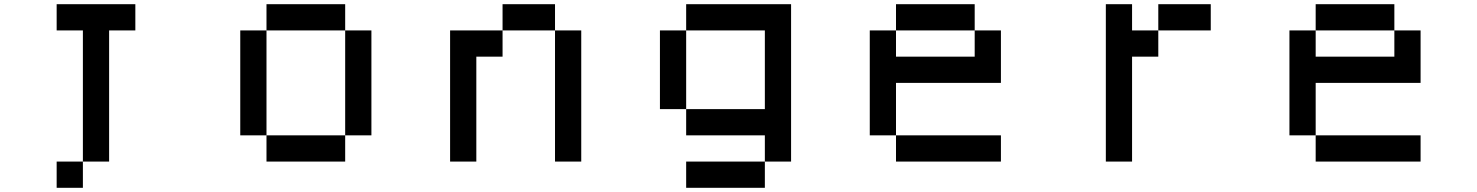

<svg xmlns="http://www.w3.org/2000/svg" viewBox="-20 -770 7040 915"><path d="M250 -750H625V-625H500V0H375V-625H250ZM375 0V125H250V0Z M1250 -750H1625V-625H1250ZM1625 -625H1750V-125H1625ZM1625 -125V0H1250V-125ZM1250 -125H1125V-625H1250Z M2375 -750H2625V-625H2375ZM2625 -625H2750V0H2625ZM2375 -625V-500H2250V0H2125V-625Z M3250 -750H3750V0H3625V-125H3250V-250H3625V-625H3250ZM3625 0V125H3250V0ZM3250 -250H3125V-625H3250Z M4250 -750H4625V-625H4250ZM4625 -625H4750V-375H4250V-125H4125V-625H4250V-500H4625ZM4250 -125H4750V0H4250Z M5250 -750H5375V-625H5500V-500H5375V0H5250ZM5500 -625V-750H5750V-625Z M6250 -750H6625V-625H6250ZM6625 -625H6750V-375H6250V-125H6125V-625H6250V-500H6625ZM6250 -125H6750V0H6250Z"/></svg>

Font: Dogica
Style: Regular
Weight: 400
Monospace: yes
Designer: Roberto Mocci
Version: Version 001.012